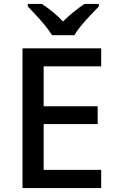

<svg xmlns="http://www.w3.org/2000/svg" viewBox="-20 -961 597 981"><path d="M497 0H95V-714H497V-622H203V-418H479V-327H203V-93H497ZM246 -781Q232 -804 210 -831Q188 -858 164 -883.5Q140 -909 122 -928V-941H194Q220 -924 248.5 -901Q277 -878 302 -851Q329 -878 357.5 -901Q386 -924 412 -941H485V-928Q467 -909 442.5 -883.5Q418 -858 395.5 -831Q373 -804 360 -781Z"/></svg>

Font: Noto Sans Ol Chiki Medium
Style: Regular
Weight: 500
Designer: Monotype Design Team, Lewis McGuffie
Foundry: Monotype Imaging Inc.
Version: Version 2.003; ttfautohint (v1.8.4.7-5d5b)